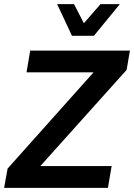

<svg xmlns="http://www.w3.org/2000/svg" viewBox="-24 -914 652 934"><path d="M-4 0 13 -94 431 -562H105L123 -668H608L592 -574L172 -106H519L501 0ZM326 -740 254 -894H336L384 -801L465 -894H559L433 -740Z"/></svg>

Font: Gantari SemiBold
Style: Italic
Weight: 600
Italic angle: -10°
Designer: Anugrah Pasau
Foundry: Lafontype
Version: Version 1.000